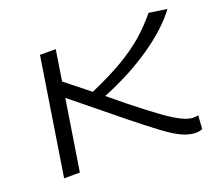

<svg xmlns="http://www.w3.org/2000/svg" viewBox="-98 -679 936 825"><g transform="rotate(-20 370.0 -267.0)"><path d="M68 0 152 -534H224L202 -394L311 -307Q400 -346 460.5 -381.5Q521 -417 566 -455.5Q611 -494 652 -544L734 -532Q682 -461 583 -392.5Q484 -324 355 -272L433 -208Q508 -148 554.5 -115Q601 -82 630 -68.5Q659 -55 679 -55Q685 -55 691 -55.5Q697 -56 702 -58L698 4Q685 10 668 10Q640 10 608 -4Q576 -18 531 -51Q486 -84 415 -141L191 -323L140 0Z"/></g></svg>

Font: Georama ExtraExtended Light
Style: Italic
Weight: 300
Width: 8
Italic angle: -9°
Designer: Jean-Baptiste Levee
Foundry: Production Type
Version: Version 1.000